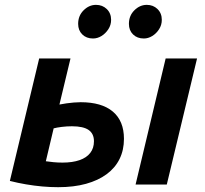

<svg xmlns="http://www.w3.org/2000/svg" viewBox="-20 -767 850 798"><path d="M221.5 11Q189 11 155.5 8Q122 5 88.2 -0.8Q54.5 -6.5 21 -15L142.8 -524H273L227 -332.5Q241.2 -335.5 256.4 -337.5Q271.5 -339.5 286.9 -340.9Q302.2 -342.2 315.2 -342.2Q402.8 -342.2 449 -303.2Q495.2 -264.2 495.2 -190Q495.2 -143.5 476.9 -106.2Q458.5 -69 423.2 -43Q388 -17 337.4 -3Q286.8 11 221.5 11ZM240 -91.2Q281.2 -91.2 310.5 -101.4Q339.8 -111.5 355.1 -131.4Q370.5 -151.2 370.5 -180Q370.5 -211.2 348.4 -226.8Q326.2 -242.2 279 -242.2Q257.8 -242.2 236.8 -239.6Q215.8 -237 203 -233.5L170.5 -96.8Q184.5 -94.8 201.9 -93Q219.2 -91.2 240 -91.2ZM543.5 0 668.5 -524H799L673.2 0ZM577.8 -607Q550.2 -607 533 -623.9Q515.8 -640.8 515.8 -667.8Q515.8 -701.8 538.5 -724.2Q561.2 -746.8 590 -746.8Q616.8 -746.8 634.6 -729.4Q652.5 -712 652.5 -684.5Q652.5 -663 641.1 -645.4Q629.8 -627.8 612.9 -617.4Q596 -607 577.8 -607ZM366.5 -607Q339.2 -607 322 -623.9Q304.8 -640.8 304.8 -667.8Q304.8 -701.8 327.5 -724.2Q350.2 -746.8 379 -746.8Q405.8 -746.8 423.8 -729.4Q441.8 -712 441.8 -684.5Q441.8 -663 430.2 -645.4Q418.8 -627.8 401.9 -617.4Q385 -607 366.5 -607Z"/></svg>

Font: Ubuntu Sans
Style: Italic
Weight: 400
Italic angle: -13.5°
Designer: Dalton Maag Ltd
Foundry: Dalton Maag Ltd
Version: Version 1.006